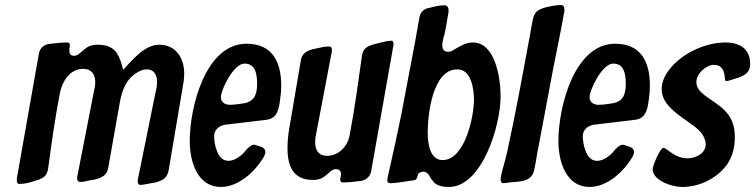

<svg xmlns="http://www.w3.org/2000/svg" viewBox="-20 -736 3005 764"><path d="M470 -458 466 -474C450 -531 429 -558 368 -558C341 -558 326 -549 314 -538C307 -532 301 -527 296 -523C291 -519 284 -514 276 -514C256 -514 256 -526 256 -541C256 -542 256 -542 256 -543L257 -545C257 -546 257 -546 257 -547C258 -550 258 -553 258 -556C258 -563 255 -567 248 -567C224 -567 199 -564 174 -561C154 -558 139 -544 135 -524L47 -26V-18C47 -9 50 -4 57 -4C77 -4 102 -10 121 -17C130 -19 138 -22 145 -26C160 -33 169 -45 172 -68C185 -168 199 -264 218 -364C226 -407 255 -462 311 -462C346 -462 359 -437 359 -409C359 -398 358 -390 355 -379L288 -36C287 -34 287 -31 287 -27C287 -17 291 -12 298 -12C303 -12 307 -13 314 -13L330 -17C347 -20 368 -22 383 -31C398 -38 407 -47 411 -70L457 -330C466 -377 481 -420 525 -447C536 -454 549 -460 564 -460C596 -460 605 -433 605 -410C605 -398 604 -388 601 -379L529 -24C528 -22 528 -19 528 -15C528 -5 532 0 540 0C543 0 548 -1 555 -2C556 -3 558 -3 559 -3L567 -4C568 -5 570 -5 571 -5C575 -6 579 -7 582 -7L589 -8C592 -9 596 -9 600 -10C627 -19 644 -25 651 -58L711 -413C712 -424 713 -432 713 -443C713 -507 678 -558 614 -558C587 -558 565 -546 542 -530C519 -511 500 -491 481 -470Z M859 8C929 8 996 -53 1031 -114C1034 -121 1036 -126 1036 -131C1036 -139 1032 -145 1025 -149C1022 -151 1017 -153 1012 -154C1010 -155 1008 -156 1006 -156L997 -159C995 -160 993 -160 990 -160C985 -160 979 -157 972 -151H971C971 -150 970 -150 970 -150L965 -145C965 -145 965 -145 964 -144H963C946 -120 917 -96 889 -96C864 -96 850 -116 843 -136C835 -155 832 -179 832 -194C832 -222 855 -237 878 -240L1038 -259C1082 -263 1090 -299 1095 -343C1098 -362 1099 -377 1099 -396C1099 -489 1064 -562 961 -562C798 -562 735 -310 735 -175C735 -90 767 8 859 8ZM859 -350C859 -378 909 -483 953 -483C998 -483 1003 -438 1003 -403C1003 -368 997 -333 951 -325L923 -321C914 -320 904 -319 895 -319C879 -319 859 -326 859 -350Z M1225 -20C1252 -20 1267 -29 1279 -40C1286 -45 1291 -51 1296 -55C1303 -60 1309 -63 1316 -63C1327 -63 1337 -58 1337 -43C1337 -40 1337 -38 1336 -37C1336 -34 1336 -32 1335 -31C1334 -28 1334 -25 1334 -22C1334 -14 1337 -10 1344 -10C1356 -10 1368 -11 1380 -12L1416 -16C1437 -19 1453 -34 1457 -55L1545 -553C1545 -554 1545 -554 1545 -555L1546 -559C1546 -567 1545 -574 1536 -574C1533 -574 1527 -573 1519 -572C1518 -572 1516 -572 1514 -571L1506 -569C1505 -569 1503 -569 1501 -568C1492 -565 1483 -564 1472 -561C1463 -558 1454 -556 1447 -552C1432 -545 1423 -535 1420 -512C1405 -405 1391 -301 1371 -196C1362 -153 1328 -116 1281 -116C1246 -116 1234 -141 1234 -170C1234 -180 1235 -189 1237 -198L1300 -529C1300 -530 1300 -530 1300 -531L1301 -535C1301 -544 1299 -551 1289 -551C1278 -551 1268 -550 1257 -547L1228 -541C1201 -534 1181 -524 1177 -495L1132 -231C1127 -203 1124 -175 1124 -146C1124 -73 1148 -20 1225 -20Z M1534 -7C1557 -7 1598 -15 1622 -18C1633 -19 1637 -20 1640 -31C1641 -32 1641 -32 1641 -33V-35C1642 -36 1642 -36 1642 -37C1642 -48 1656 -53 1664 -53C1675 -53 1682 -46 1687 -39C1691 -34 1693 -26 1700 -19C1709 -6 1723 8 1766 8C1898 8 1972 -236 1972 -352C1972 -430 1949 -567 1862 -567C1839 -567 1821 -558 1805 -549C1797 -545 1791 -540 1784 -537C1777 -532 1771 -530 1764 -530C1741 -530 1740 -547 1740 -558C1740 -565 1741 -571 1743 -577C1744 -582 1744 -588 1747 -593C1754 -621 1758 -649 1763 -678C1764 -682 1765 -687 1765 -694C1765 -708 1759 -715 1748 -715C1737 -715 1730 -713 1719 -712L1689 -705C1666 -701 1653 -688 1649 -667L1632 -571C1613 -475 1596 -378 1577 -281C1560 -198 1542 -115 1523 -32C1522 -25 1521 -21 1521 -19C1521 -11 1525 -7 1534 -7ZM1741 -99C1689 -99 1682 -169 1682 -209C1682 -281 1701 -460 1800 -460C1855 -460 1866 -382 1866 -340C1866 -272 1830 -99 1741 -99Z M1972 -21C1972 -12 1976 -7 1985 -7C1992 -7 1999 -9 2006 -10C2017 -11 2029 -12 2041 -13C2073 -16 2099 -25 2106 -61C2113 -92 2116 -122 2123 -153C2143 -258 2162 -362 2182 -467C2197 -542 2212 -613 2225 -688C2226 -690 2226 -693 2226 -698C2226 -710 2221 -716 2211 -716C2192 -716 2171 -711 2152 -707C2123 -698 2107 -692 2100 -657C2097 -644 2095 -632 2093 -619L2091 -609C2089 -596 2087 -584 2084 -571C2057 -423 2030 -278 1998 -131C1995 -119 1990 -96 1983 -73C1976 -49 1972 -29 1972 -21Z M2326 8C2396 8 2463 -53 2498 -114C2501 -121 2503 -126 2503 -131C2503 -139 2499 -145 2492 -149C2489 -151 2484 -153 2479 -154C2477 -155 2475 -156 2473 -156L2464 -159C2462 -160 2460 -160 2457 -160C2452 -160 2446 -157 2439 -151H2438C2438 -150 2437 -150 2437 -150L2432 -145C2432 -145 2432 -145 2431 -144H2430C2413 -120 2384 -96 2356 -96C2331 -96 2317 -116 2310 -136C2302 -155 2299 -179 2299 -194C2299 -222 2322 -237 2345 -240L2505 -259C2549 -263 2557 -299 2562 -343C2565 -362 2566 -377 2566 -396C2566 -489 2531 -562 2428 -562C2265 -562 2202 -310 2202 -175C2202 -90 2234 8 2326 8ZM2326 -350C2326 -378 2376 -483 2420 -483C2465 -483 2470 -438 2470 -403C2470 -368 2464 -333 2418 -325L2390 -321C2381 -320 2371 -319 2362 -319C2346 -319 2326 -326 2326 -350Z M2621 -148C2606 -148 2577 -76 2577 -63C2577 -19 2650 8 2695 8C2763 8 2834 -26 2874 -83C2895 -114 2904 -151 2904 -190C2904 -271 2864 -303 2803 -343C2794 -350 2785 -355 2778 -362C2763 -374 2751 -389 2751 -410C2751 -443 2790 -478 2821 -478C2852 -478 2860 -455 2863 -438C2863 -437 2863 -436 2863 -435L2864 -429C2864 -428 2864 -427 2864 -426C2865 -425 2865 -424 2865 -423V-420C2865 -419 2865 -418 2865 -418L2867 -416C2867 -416 2867 -415 2867 -414L2868 -413C2871 -413 2887 -416 2892 -419C2932 -430 2965 -440 2965 -481C2965 -541 2925 -567 2866 -567C2785 -567 2686 -521 2638 -452C2623 -432 2613 -406 2613 -381C2613 -332 2652 -299 2697 -266C2708 -259 2718 -252 2729 -243C2756 -226 2788 -197 2788 -162C2788 -122 2743 -106 2716 -106C2689 -106 2668 -117 2652 -128C2644 -134 2637 -139 2631 -143L2624 -147C2623 -147 2622 -147 2621 -148Z"/></svg>

Font: Bangerz
Style: Regular
Weight: 400
Designer: vernon adams
Foundry: Vernon Adams
Version: Version 2.10;December 28, 2023;FontCreator 13.0.0.2683 64-bi